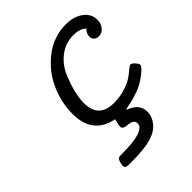

<svg xmlns="http://www.w3.org/2000/svg" viewBox="-187 -574 879 879"><g transform="rotate(-45 252.0 -134.5)"><path d="M112.8 178.2Q112.8 170.4 116.9 156.7Q121.1 143.1 128.9 139.2Q132.8 137.2 151.9 137.2Q298.8 137.2 298.8 88.9Q298.8 65.9 263.2 62Q261.2 62 256.1 61.5Q251 61 247.6 60.1Q244.1 59.1 239.5 57.1Q234.9 55.2 232.9 51.5Q231 47.9 231 42Q231 35.2 238.8 2.9Q117.7 -21 118.2 -152.8Q118.2 -224.6 149.2 -294.9Q180.2 -365.2 243.7 -414.6Q307.1 -463.9 386.2 -463.9Q438 -463.9 470.9 -439.5Q503.9 -415 503.9 -376Q503.9 -352.1 490 -335Q476.1 -317.9 455.1 -317.9Q439.9 -317.9 431.4 -326.4Q422.9 -335 422.9 -349.1Q422.9 -366.2 439 -383.8V-384.8Q416 -404.8 377 -404.8Q325.2 -404.8 285.6 -374.5Q246.1 -344.2 227.1 -299.6Q208 -254.9 199 -217Q189.9 -179.2 189.9 -151.9Q189.9 -52.7 288.1 -53.2Q329.1 -53.2 363.5 -64.7Q397.9 -76.2 416 -89.1Q434.1 -102.1 447.5 -113.5Q460.9 -125 464.8 -125Q473.6 -125 485.4 -112.1Q497.1 -99.1 497.1 -92.8Q497.1 -79.6 461.9 -53.2Q429.7 -28.3 393.3 -15.6Q356.9 -2.9 333.5 1Q310.1 4.9 305.2 8.8Q368.2 30.8 368.2 82Q368.2 114.3 346.2 141.6Q324.2 168.9 282.2 181.2Q237.3 195.3 138.2 194.8Q112.8 195.3 112.8 178.2Z"/></g></svg>

Font: CMU Concrete
Style: Italic
Weight: 500
Italic angle: -14.04°
Version: Version 0.7.0